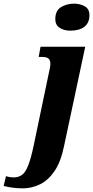

<svg xmlns="http://www.w3.org/2000/svg" viewBox="-154 -792 510 1052"><path d="M231 -624Q197 -624 173 -639.5Q149 -655 149 -687Q149 -734 180.5 -753Q212 -772 251 -772Q285 -772 310.5 -757.5Q336 -743 336 -709Q336 -667 308.5 -645.5Q281 -624 231 -624ZM-25 240Q-60 240 -84 236.5Q-108 233 -134 227L-121 173Q-114 176 -101.5 178Q-89 180 -79 180Q-51 180 -32 165Q-13 150 1.5 112Q16 74 30 8L113 -389Q116 -405 119 -417.5Q122 -430 122 -442Q122 -462 112 -471Q102 -480 76 -480H58L68 -536H313L197 8Q179 96 144 146.5Q109 197 65 218Q21 239 -25 240Z"/></svg>

Font: Noto Serif SemiCondensed ExtraBold
Style: Italic
Weight: 800
Width: 4
Italic angle: -12°
Designer: Monotype Design Team
Foundry: Monotype Imaging Inc.
Version: Version 2.014; ttfautohint (v1.8.4.7-5d5b)